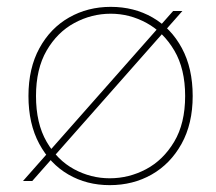

<svg xmlns="http://www.w3.org/2000/svg" viewBox="-20 -528 629 560"><path d="M47 0 485 -496H512L74 0ZM300 12Q233 12 179.5 -19Q126 -50 94.5 -108.5Q63 -167 63 -248Q63 -329 95 -387.5Q127 -446 181.5 -477Q236 -508 303 -508Q371 -508 425 -477Q479 -446 510.5 -387.5Q542 -329 542 -248Q542 -167 509.5 -108.5Q477 -50 422.5 -19Q368 12 300 12ZM300 -8Q356 -8 406 -34.5Q456 -61 488 -114.5Q520 -168 520 -248Q520 -327 488.5 -380.5Q457 -434 407.5 -461Q358 -488 303 -488Q247 -488 197 -461Q147 -434 116 -380.5Q85 -327 85 -248Q85 -168 116 -114.5Q147 -61 196 -34.5Q245 -8 300 -8Z"/></svg>

Font: DM Sans 24pt Thin
Style: Regular
Weight: 250
Designer: Colophon Foundry, Jonny Pinhorn
Foundry: Colophon Foundry
Version: Version 4.004;gftools[0.9.30]